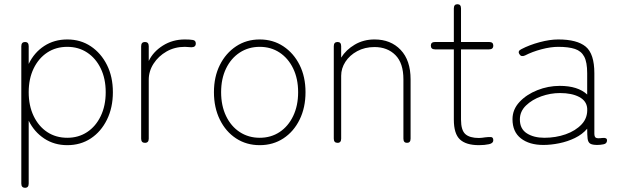

<svg xmlns="http://www.w3.org/2000/svg" viewBox="-20 -677 2937 910"><path d="M99 213Q81 213 81 193V-458Q81 -478 99 -478Q116 -478 116 -458V-374Q142 -428 189.5 -459Q237 -490 299 -490Q362 -490 410.5 -457.5Q459 -425 487 -369Q515 -313 515 -240Q515 -167 487 -110Q459 -53 410.5 -21Q362 11 299 11Q237 11 189.5 -20.5Q142 -52 116 -105V193Q116 213 99 213ZM299 -24Q352 -24 393 -51Q434 -78 457.5 -127Q481 -176 481 -240Q481 -304 457.5 -352.5Q434 -401 393 -428Q352 -455 299 -455Q245 -455 204 -428Q163 -401 139.5 -352.5Q116 -304 116 -240Q116 -176 139.5 -127Q163 -78 204 -51Q245 -24 299 -24Z M667 0Q649 0 649 -20V-458Q649 -478 667 -478Q685 -478 685 -458V-388Q706 -432 752 -461Q798 -490 856 -490Q881 -490 894.5 -487.5Q908 -485 908 -471Q908 -453 887 -453Q880 -453 872 -454Q864 -455 856 -455Q808 -455 769.5 -433Q731 -411 708 -375.5Q685 -340 685 -299V-20Q685 0 667 0Z M1211 11Q1148 11 1099 -21Q1050 -53 1022 -110Q994 -167 994 -240Q994 -313 1022 -369Q1050 -425 1099 -457.5Q1148 -490 1211 -490Q1274 -490 1323 -457.5Q1372 -425 1400 -369Q1428 -313 1428 -240Q1428 -167 1400 -110Q1372 -53 1323 -21Q1274 11 1211 11ZM1211 -24Q1264 -24 1305 -51Q1346 -78 1369.5 -127Q1393 -176 1393 -240Q1393 -304 1369.5 -352.5Q1346 -401 1305 -428Q1264 -455 1211 -455Q1158 -455 1116.5 -428Q1075 -401 1051.5 -352.5Q1028 -304 1028 -240Q1028 -176 1051.5 -127Q1075 -78 1116.5 -51Q1158 -24 1211 -24Z M1580 0Q1562 0 1562 -20V-458Q1562 -478 1580 -478Q1597 -478 1597 -458V-404Q1620 -441 1661.5 -465.5Q1703 -490 1755 -490Q1832 -490 1879 -440.5Q1926 -391 1926 -301V-20Q1926 0 1909 0Q1892 0 1892 -20V-301Q1892 -378 1854 -416Q1816 -454 1755 -454Q1709 -454 1673 -434.5Q1637 -415 1617 -384Q1597 -353 1597 -318V-20Q1597 0 1580 0Z M2250 11Q2189 11 2160 -16Q2131 -43 2131 -110V-443H2042Q2022 -443 2022 -461Q2022 -478 2042 -478H2131V-637Q2131 -657 2148 -657Q2165 -657 2165 -637V-478H2298Q2318 -478 2318 -461Q2318 -443 2298 -443H2165V-110Q2165 -60 2185.5 -41.5Q2206 -23 2250 -23Q2257 -23 2264.5 -24Q2272 -25 2279 -26Q2295 -28 2306.5 -27.5Q2318 -27 2318 -12Q2318 2 2297.5 6.5Q2277 11 2250 11Z M2555 10Q2489 10 2449 -21Q2409 -52 2409 -112Q2409 -158 2442 -193.5Q2475 -229 2526.5 -249.5Q2578 -270 2633 -270Q2719 -270 2763 -229V-330Q2763 -382 2749 -408.5Q2735 -435 2705 -445Q2675 -455 2626 -455Q2590 -455 2546.5 -443.5Q2503 -432 2468 -414Q2450 -406 2442 -420Q2432 -435 2451 -444Q2489 -464 2537.5 -477Q2586 -490 2626 -490Q2715 -490 2756 -456Q2797 -422 2797 -330V-44Q2797 -28 2804.5 -24Q2812 -20 2834 -23Q2857 -26 2857 -12Q2857 4 2840 7Q2825 10 2811 10Q2787 10 2777 3.5Q2767 -3 2765 -20Q2763 -37 2763 -67Q2740 -40 2705 -23Q2670 -6 2630.5 2Q2591 10 2555 10ZM2560 -24Q2614 -24 2661 -40.5Q2708 -57 2737 -88Q2766 -119 2763 -164Q2760 -199 2725 -217.5Q2690 -236 2634 -236Q2589 -236 2545.5 -220.5Q2502 -205 2473 -177Q2444 -149 2444 -111Q2444 -66 2477 -45Q2510 -24 2560 -24Z"/></svg>

Font: Zen Maru Gothic Light
Style: Regular
Weight: 300
Designer: Yoshimichi Ohira
Foundry: Positype
Version: Version 1.001